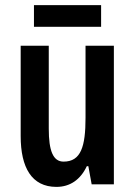

<svg xmlns="http://www.w3.org/2000/svg" viewBox="-20 -722 528 752"><path d="M376 -702H113V-617H376ZM426 -543H315V-261C315 -148 297 -89 229 -89C188 -89 171 -131 171 -218V-543H61V-189C61 -66 104 10 201 10C254 10 295 -18 320 -71H326L339 0H426Z"/></svg>

Font: Noto Sans Sinhala UI ExtraCondensed SemiBold
Style: Regular
Weight: 600
Width: 2
Designer: Jelle Bosma - Monotype Design Team
Foundry: Monotype Imaging Inc.
Version: Version 2.006